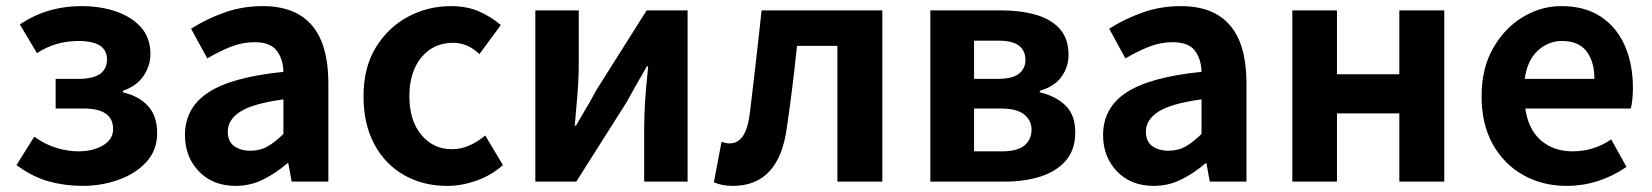

<svg xmlns="http://www.w3.org/2000/svg" viewBox="-20 -594 5403 628"><path d="M250 14Q193 14 140 -0.5Q87 -15 34 -54L92 -147Q128 -121 165.5 -110Q203 -99 236 -99Q284 -99 317 -118.5Q350 -138 350 -172Q350 -241 248 -239H162V-336H237Q330 -336 330 -400Q330 -459 239 -460Q160 -460 101 -420L45 -514Q133 -574 248 -574Q307 -574 358 -557Q409 -540 440.5 -505.5Q472 -471 472 -416Q472 -380 450 -346.5Q428 -313 382 -297V-292Q434 -280 464 -247.5Q494 -215 494 -158Q494 -103 459 -64.5Q424 -26 368 -6Q312 14 250 14Z M751 14Q676 14 630.5 -33.5Q585 -81 585 -152Q585 -242 662 -292Q739 -342 907 -359Q906 -401 885 -428.5Q864 -456 812 -456Q773 -456 735 -441Q697 -426 658 -403L605 -500Q655 -532 714 -553Q773 -574 839 -574Q1052 -574 1054 -327V0H934L923 -60H920Q883 -28 841 -7Q799 14 751 14ZM799 -101Q831 -101 856 -115.5Q881 -130 907 -156V-269Q806 -255 765.5 -228.5Q725 -202 725 -164Q725 -131 746 -116Q767 -101 799 -101Z M1442 14Q1365 14 1303 -20.5Q1241 -55 1205 -121Q1169 -187 1169 -279Q1169 -373 1209 -438.5Q1249 -504 1314 -539Q1379 -574 1455 -574Q1507 -574 1547 -556.5Q1587 -539 1618 -512L1548 -417Q1510 -454 1462 -454Q1398 -454 1358.5 -406.5Q1319 -359 1319 -279Q1319 -200 1358 -153Q1397 -106 1458 -106Q1488 -106 1516 -118.5Q1544 -131 1567 -151L1625 -54Q1585 -19 1537 -2.5Q1489 14 1442 14Z M1731 0V-560H1873V-383Q1873 -323 1865 -242Q1862 -212 1860 -183H1864Q1873 -198 1883 -216Q1911 -262 1931 -300L2095 -560H2229V0H2087V-176Q2087 -252 2098 -355Q2099 -366 2100 -377H2096Q2094 -374 2093 -372Q2078 -346 2060 -314.5Q2042 -283 2029 -259L1865 0Z M2377 14Q2341 14 2315 2L2340 -130Q2342 -129 2345 -129Q2354 -125 2367 -125Q2392 -125 2408.5 -147Q2425 -169 2432 -219Q2446 -334 2459 -450Q2465 -505 2471 -560H2866V0H2719V-444H2587Q2586 -436 2585 -427Q2572 -302 2554 -179Q2529 14 2377 14Z M3023 0V-560H3255Q3317 -560 3367 -546Q3417 -532 3446 -500Q3475 -468 3475 -414Q3475 -375 3452 -343Q3429 -311 3381 -297V-292Q3433 -280 3465 -249Q3497 -218 3497 -161Q3497 -104 3466 -68.5Q3435 -33 3383 -16.5Q3331 0 3267 0ZM3166 -336H3243Q3292 -336 3313 -353Q3334 -370 3334 -398Q3334 -428 3313 -444.5Q3292 -461 3245 -461H3166ZM3166 -99H3258Q3308 -99 3331 -118.5Q3354 -138 3354 -170Q3354 -200 3330 -219.5Q3306 -239 3255 -239H3166Z M3754 14Q3679 14 3633.5 -33.5Q3588 -81 3588 -152Q3588 -242 3665 -292Q3742 -342 3910 -359Q3909 -401 3888 -428.5Q3867 -456 3815 -456Q3776 -456 3738 -441Q3700 -426 3661 -403L3608 -500Q3658 -532 3717 -553Q3776 -574 3842 -574Q4055 -574 4057 -327V0H3937L3926 -60H3923Q3886 -28 3844 -7Q3802 14 3754 14ZM3802 -101Q3834 -101 3859 -115.5Q3884 -130 3910 -156V-269Q3809 -255 3768.5 -228.5Q3728 -202 3728 -164Q3728 -131 3749 -116Q3770 -101 3802 -101Z M4207 0V-560H4353V-351H4557V-560H4704V0H4557V-223H4353V0Z M5104 14Q5026 14 4963 -21Q4900 -56 4863 -121.5Q4826 -187 4826 -279Q4826 -370 4863.5 -436Q4901 -502 4960.5 -538Q5020 -574 5087 -574Q5164 -574 5216 -539.5Q5268 -505 5294.5 -444.5Q5321 -384 5321 -306Q5321 -286 5319 -267.5Q5317 -249 5314 -239H4969Q4979 -170 5020.5 -134.5Q5062 -99 5124 -99Q5193 -99 5250 -138L5300 -48Q5209 14 5104 14ZM4967 -336H5195Q5195 -393 5169 -426.5Q5143 -460 5089 -460Q5045 -460 5010.5 -429Q4976 -398 4967 -336Z"/></svg>

Font: Source Han Sans CN Bold
Style: Bold
Weight: 700
Designer: Ryoko NISHIZUKA 西塚涼子 (kana & ideographs); Paul D. Hunt (Latin, Greek & Cyrillic); Wenlong ZHANG 张文龙 (bopomofo); Sandoll 
Foundry: Adobe Systems Incorporated
Version: Version 1.00;May 30, 2023;FontCreator 11.5.0.2422 32-bit